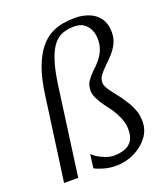

<svg xmlns="http://www.w3.org/2000/svg" viewBox="-142 -874 855 981"><g transform="rotate(-20 285.5 -383.0)"><path d="M102 -453Q113.5 -540.5 135.2 -598.8Q157 -657 185.2 -692.2Q213.5 -727.5 246 -745Q278.5 -762.5 312.2 -768.2Q346 -774 378 -774Q422 -774 457 -759.5Q492 -745 512.2 -715.5Q532.5 -686 532.5 -641Q532.5 -607 519 -580.2Q505.5 -553.5 485.5 -531.8Q465.5 -510 445.5 -491Q425.5 -472 412 -453.8Q398.5 -435.5 398.5 -415Q398.5 -402.5 406.8 -387.2Q415 -372 430.2 -352.5Q445.5 -333 465.5 -307Q479 -287.5 492.5 -265.5Q506 -243.5 515 -217.2Q524 -191 524 -158.5Q524 -112 495.2 -74.2Q466.5 -36.5 420 -14Q373.5 8.5 320 8.5Q285 8.5 253.2 -0.8Q221.5 -10 206 -19.5L215.5 -94Q223.5 -84.5 242 -72.8Q260.5 -61 284 -52.5Q307.5 -44 329.5 -44Q362 -44.5 387.5 -53.8Q413 -63 427.5 -85Q442 -107 442 -145.5Q442 -179 428.2 -210.2Q414.5 -241.5 399 -264.5Q385 -282.5 368.5 -305.5Q352 -328.5 340 -352Q328 -375.5 328 -395.5Q328 -427.5 341.2 -446.2Q354.5 -465 373.5 -485Q397.5 -506 415.5 -528.2Q433.5 -550.5 443.5 -575.8Q453.5 -601 453.5 -631Q453.5 -657 444 -680.5Q434.5 -704 414 -719Q393.5 -734 360 -734Q328 -734 300.2 -724.8Q272.5 -715.5 249.8 -688.8Q227 -662 209.8 -610.5Q192.5 -559 181 -474L116.5 0H39.5Z"/></g></svg>

Font: Merriweather 7pt Light
Style: Italic
Weight: 300
Italic angle: -7.8°
Designer: Eben Sorkin
Foundry: Eben Sorkin
Version: Version 2.200;gftools[0.9.31]